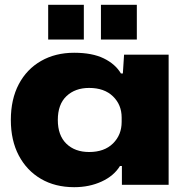

<svg xmlns="http://www.w3.org/2000/svg" viewBox="-20 -767 767 797"><path d="M288 10Q209 10 150 -24.5Q91 -59 58 -121.5Q25 -184 25 -269Q25 -355 58 -417.5Q91 -480 150.5 -514Q210 -548 288 -548Q363 -548 411 -524.5Q459 -501 482 -462H490L495 -540H680V0H486V-78H478Q453 -37 402 -13.5Q351 10 288 10ZM350 -136Q413 -136 449 -171.5Q485 -207 485 -261V-279Q485 -332 449 -367Q413 -402 350 -402Q292 -402 256 -368Q220 -334 220 -269Q220 -205 255.5 -170.5Q291 -136 350 -136ZM180 -603V-747H328V-603ZM399 -603V-747H548V-603Z"/></svg>

Font: Mona Sans Expanded ExtraBold
Style: Regular
Weight: 800
Width: 7
Designer: Deni Anggara
Foundry: GitHub
Version: Version 1.001; ttfautohint (v1.8.4.7-5d5b);gftools[0.9.33]